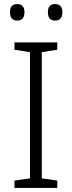

<svg xmlns="http://www.w3.org/2000/svg" viewBox="-20 -988 351 942"><path d="M261 -66H51V-102L127 -113V-732L51 -744V-780H261V-744L185 -732V-113L261 -102ZM29 -928Q29 -968 64 -968Q100 -968 100 -928Q100 -887 64 -887Q29 -887 29 -928ZM215 -928Q215 -968 250 -968Q286 -968 286 -928Q286 -887 250 -887Q215 -887 215 -928Z"/></svg>

Font: Noto Sans Malayalam UI Light
Style: Regular
Weight: 300
Designer: Jelle Bosma - Monotype Design Team
Foundry: Monotype Imaging Inc.
Version: Version 2.104; ttfautohint (v1.8.4.7-5d5b)